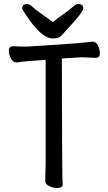

<svg xmlns="http://www.w3.org/2000/svg" viewBox="-20 -922 540 959"><path d="M263 17Q246 17 226 7.5Q206 -2 206 -18L208 -107V-623Q106 -617 64 -610Q45 -610 34.5 -630.5Q24 -651 24 -667Q24 -691 45 -691Q52 -691 70.5 -690Q89 -689 109 -689Q122 -689 365 -706L443 -714Q461 -714 470 -693.5Q479 -673 479 -657Q479 -633 459 -633Q402 -636 388 -636L289 -630Q290 -74 291.5 -45.5Q293 -17 293 0Q293 17 263 17ZM243 -730Q188 -730 114 -841Q91 -874 91 -880Q91 -902 116 -902Q127 -902 142 -888Q157 -874 187.5 -852.5Q218 -831 244 -812Q268 -831 298.5 -852.5Q329 -874 344 -888Q359 -902 370 -902Q396 -902 396 -880Q396 -862 316 -776Q298 -757 286.5 -743.5Q275 -730 243 -730Z"/></svg>

Font: LXGW WenKai Mono TC
Style: Bold
Weight: 700
Designer: LXGW / Fontworks Inc.
Foundry: LXGW / Fontworks Inc.
Version: Version 1.330